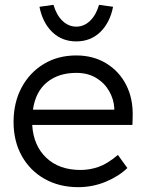

<svg xmlns="http://www.w3.org/2000/svg" viewBox="-20 -763 602 793"><path d="M303 10Q225 10 164.5 -24Q104 -58 70 -119Q36 -180 36 -259Q36 -339 69 -401Q102 -463 160.5 -498.5Q219 -534 295 -534Q365 -534 418.5 -501.5Q472 -469 501 -412.5Q530 -356 528 -282L527 -247H113Q118 -162 171 -111.5Q224 -61 313 -61Q350 -61 386.5 -73.5Q423 -86 467 -123L506 -69Q471 -35 417 -12.5Q363 10 303 10ZM295 -462Q222 -462 174.5 -423.5Q127 -385 116 -310H452V-317Q450 -353 431 -386.5Q412 -420 377.5 -441Q343 -462 295 -462ZM295 -592Q236 -592 196 -630.5Q156 -669 143 -735L201 -743Q213 -701 238 -677Q263 -653 295 -653Q327 -653 352 -677Q377 -701 389 -743L447 -735Q434 -669 394 -630.5Q354 -592 295 -592Z"/></svg>

Font: Lexend Light
Style: Regular
Weight: 300
Designer: Bonnie Shaver-Troup, Thomas Jockin
Foundry: Lexend
Version: Version 1.007; ttfautohint (v1.8.3)